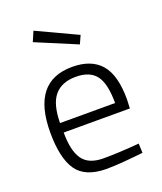

<svg xmlns="http://www.w3.org/2000/svg" viewBox="-138 -827 781 927"><g transform="rotate(-20 252.0 -364.0)"><path d="M53 -248Q53 -510 260 -510Q358 -510 407 -453.5Q456 -397 456 -273L454 -226H114Q114 -132 145.5 -87.5Q177 -43 253 -43Q330 -43 436 -52L438 -4Q396 1 341 5.5Q286 10 247 10Q139 9 96 -54Q53 -117 53 -248ZM396 -275Q396 -375 364 -417Q332 -459 260 -459Q188 -459 151 -415.5Q114 -372 113 -275ZM123 -687 145 -738 352 -641 333 -599Z"/></g></svg>

Font: Cairo Light
Style: Regular
Weight: 300
Designer: Mohamed Gaber, Accademia di Belle Arti di Urbino and others
Foundry: Kief Type Foundry, Accademia di Belle Arti di Urbino and others
Version: Version 3.011